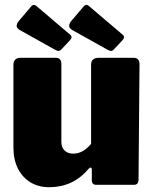

<svg xmlns="http://www.w3.org/2000/svg" viewBox="-20 -771 641 801"><path d="M285 -130Q308 -130 327.5 -142Q347 -154 360 -171V-501Q360 -530 393 -530H536Q562 -530 562 -504L558 -22Q558 0 539 0H381Q363 0 363 -20V-64Q363 -70 359.5 -71.5Q356 -73 351 -68Q317 -28 276 -9Q235 10 185 10Q142 10 108.5 -9.5Q75 -29 55.5 -66.5Q36 -104 36 -157V-500Q36 -530 67 -530H213Q236 -530 236 -504V-179Q236 -156 249.5 -143Q263 -130 285 -130ZM109 -743Q120 -757 133 -745L273 -626Q285 -616 270 -601L237 -566Q230 -558 223.5 -558.5Q217 -559 205 -566L62 -646Q49 -654 49.5 -663.5Q50 -673 58 -683ZM328 -743Q339 -757 352 -745L492 -626Q504 -616 489 -601L456 -566Q449 -558 442.5 -558.5Q436 -559 424 -566L281 -646Q268 -654 268.5 -663.5Q269 -673 277 -683Z"/></svg>

Font: Libre Franklin Thin Black
Style: Regular
Weight: 900
Version: Version 3.000